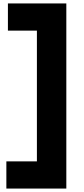

<svg xmlns="http://www.w3.org/2000/svg" viewBox="-20 -860 486 1116"><path d="M26 -840H365.5V236H17V78H194.5V-682H26Z"/></svg>

Font: Hepta Slab ExtraBold
Style: Regular
Weight: 800
Designer: Michael LaGattuta
Foundry: Michael LaGattuta
Version: Version 1.102